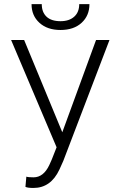

<svg xmlns="http://www.w3.org/2000/svg" viewBox="-20 -906 587 936"><path d="M283.7 -261.2 448.2 -710.9H513.7L288.6 -121.6L269.5 -79.1Q227.5 10.3 143.1 10.3Q114.7 10.3 104 4.9L108.4 -44.9Q117.2 -41.5 143.6 -41.5Q191.9 -41.5 220.2 -101.1L232.4 -128.4L255.9 -188L34.2 -710.9H97.7ZM416 -885.7Q416 -830.1 377.9 -794.9Q339.8 -759.8 274.9 -759.8Q210.9 -759.8 172.4 -794.7Q133.8 -829.6 133.8 -885.7H183.6Q183.6 -846.7 206.8 -824.7Q230 -802.7 274.9 -802.7Q317.4 -802.7 341.8 -824.7Q366.2 -846.7 366.2 -885.7Z"/></svg>

Font: MAUL Condensed Light
Style: Light
Weight: 300
Designer: MAUL
Version: Version 2.137; 2017; ttfautohint (v1.8.3)